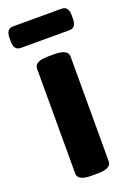

<svg xmlns="http://www.w3.org/2000/svg" viewBox="-141 -744 547 797"><g transform="rotate(-20 132.5 -345.0)"><path d="M147 -525Q207 -525 207 -493V-30Q207 2 147 2H119Q59 2 59 -30V-493Q59 -525 119 -525ZM240 -692Q270 -692 270 -652V-637Q270 -597 240 -597H25Q-5 -597 -5 -637V-652Q-5 -692 25 -692Z"/></g></svg>

Font: Asap VF Beta
Style: Regular
Weight: 400
Designer: Pablo Cosgaya
Foundry: Pablo Cosgaya
Version: Version 1.007